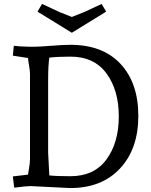

<svg xmlns="http://www.w3.org/2000/svg" viewBox="-20 -942 766 973"><path d="M336 11 134 1Q95 3 79 6L52 9L45 -48L122 -57Q123 -66 127.5 -91.5Q132 -117 132 -137V-568Q132 -583 127.5 -608.5Q123 -634 122 -648L45 -660L50 -710L82 -707Q120 -705 145 -705H149Q178 -705 239 -710Q300 -715 336 -715Q501 -715 591 -618Q681 -521 681 -354.5Q681 -188 588.5 -88.5Q496 11 336 11ZM224 -167 230 -53Q266 -49 337 -49Q457 -49 519.5 -134Q582 -219 582 -352Q582 -485 519.5 -570Q457 -655 337 -655Q272 -655 230 -650Q224 -612 224 -538ZM518 -883 344 -776 170 -883 193 -922 281 -881 344 -856 407 -881 495 -922Z"/></svg>

Font: Andada
Style: Regular
Weight: 400
Designer: Carolina Giovagnoli
Foundry: Carolina Giovagnoli
Version: Version 1.002